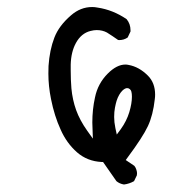

<svg xmlns="http://www.w3.org/2000/svg" viewBox="-20 -458 540 533"><path d="M300.3 -102.5Q296.9 -118.7 296.9 -133.1Q296.9 -147.5 299.1 -158.9Q301.3 -170.4 303.7 -178.2Q309.6 -196.3 319.8 -206.5Q327.1 -213.4 333 -213.4Q337.4 -213.4 340.6 -210.4Q343.8 -207.5 344.7 -203.6Q346.2 -198.2 346.2 -189.5Q346.2 -170.9 338.9 -146.5Q331.5 -122.1 315.4 -99.6L304.2 -84.5ZM359.9 28.8Q360.4 26.9 360.4 22.9Q360.4 19 358.6 13.2Q356.9 7.3 353 2.4L329.1 -13.7L334 -20.5Q376.5 -77.6 390.6 -107.9Q404.8 -138.2 409.7 -182.6Q410.6 -189 410.6 -195.3Q410.6 -228 390.6 -248Q366.2 -272.5 336.9 -277.8Q332.5 -278.8 328.1 -278.8Q304.2 -278.8 279.3 -253.9Q251.5 -226.1 243.7 -187.5Q236.3 -154.3 236.3 -117.7Q236.3 -109.4 237.8 -73.2L221.7 -95.7Q201.7 -124 191.4 -152.3Q181.2 -180.7 178.2 -212.9Q176.3 -236.8 176.3 -261.7Q176.3 -270 176.3 -278.8Q177.2 -314 190.9 -338.9Q205.6 -365.7 231.4 -372.1Q240.7 -374.5 248.5 -374.5Q264.2 -374.5 276.9 -367.7Q292.5 -357.9 307.6 -347.2Q309.1 -346.7 310.5 -346.7Q324.2 -346.7 334.5 -354L342.3 -370.6Q342.3 -372.1 342.3 -374Q342.3 -391.6 331.5 -404.8Q293.5 -430.7 250.5 -437Q243.2 -438.5 235.8 -438.5Q203.6 -438.5 177.2 -415.5Q143.6 -386.7 130.9 -353.5Q117.7 -319.3 114.7 -274.9Q114.3 -264.6 114.3 -253.4Q114.3 -219.2 121.6 -183.1Q130.9 -136.2 148.4 -98.1Q165 -60.5 193.8 -35.2Q222.2 -10.3 262.2 -8.3H266.1L303.2 44.9Q312 52.2 324.2 54.2Q339.4 52.2 352.1 44.9Z"/></svg>

Font: NaikaiFont
Style: Light
Weight: 300
Version: Version 1.89